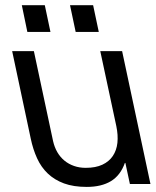

<svg xmlns="http://www.w3.org/2000/svg" viewBox="-20 -716 605 747"><path d="M485.4 0 467.8 -82H465.8Q448.7 -33.7 411.6 -11.2Q374.5 11.2 317.4 11.2Q266.1 11.2 229 -2.4Q191.9 -16.1 166 -40.8Q140.1 -65.4 124.3 -100.1Q108.4 -134.8 99.6 -176.8L27.3 -517.1H111.8L186.5 -167Q191.9 -143.1 203.1 -123.8Q214.4 -104.5 230.7 -91.1Q247.1 -77.6 268.1 -70.3Q289.1 -63 313.5 -63Q352.1 -63 378.2 -75.2Q404.3 -87.4 418.9 -109.1Q433.6 -130.9 436.8 -160.4Q439.9 -189.9 432.6 -225.1L370.1 -517.1H455.1L565.4 0ZM342.3 -695.8 364.3 -591.8H274.4L252.4 -695.8ZM154.3 -695.8 176.3 -591.8H86.4L64.9 -695.8Z"/></svg>

Font: XB Khoramshahr
Style: Oblique
Weight: 400
Italic angle: 12°
Designer: Behnam
Foundry: Irmug
Version: Version 8.005 2009